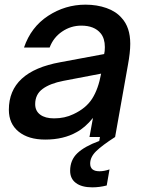

<svg xmlns="http://www.w3.org/2000/svg" viewBox="-20 -588 624 824"><path d="M539 -400Q539 -363 529 -309L474 0Q418 36 392.5 61Q367 86 367 114Q367 147 407 147Q427 147 450 139L438 208Q407 216 376 216Q331 216 306 197.5Q281 179 281 145Q281 99 312 69.5Q343 40 406 17L409 0H364L379 -82Q345 -40 309 -21Q253 11 174 11Q102 11 60 -23Q18 -57 18 -117Q18 -281 239 -321L427 -356Q430 -367 430 -386Q430 -423 412 -445Q385 -478 329 -478Q284 -478 246.5 -452.5Q209 -427 193 -384H83Q113 -472 186.5 -520Q260 -568 347 -568Q396 -568 437 -553.5Q478 -539 502 -511Q539 -471 539 -400ZM414 -272 252 -241Q195 -230 163 -206.5Q131 -183 131 -141Q131 -112 152.5 -96Q174 -80 212 -80Q258 -80 295 -98Q349 -123 375.5 -164.5Q402 -206 414 -272Z"/></svg>

Font: Open Sauce One Medium Italic
Style: Regular
Weight: 500
Italic angle: -10°
Designer: Alfredo Marco Pradil
Foundry: Creative Sauce Fz LLC
Version: Version 1.477